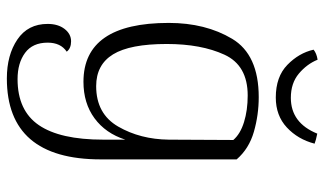

<svg xmlns="http://www.w3.org/2000/svg" viewBox="-218 -516 969 574"><g transform="rotate(90 267.0 -228.5)"><path d="M51 114Q51 83 66 63.5Q81 44 103 44Q124 44 134 57Q107 75 107 114Q107 159 137.5 181.5Q168 204 216 204Q310 204 353.5 140.5Q397 77 397 -52V-118Q378 -59 333 -26Q288 7 224 7Q48 7 48 -248Q48 -358 95.5 -437.5Q143 -517 270 -517Q323 -517 373.5 -502.5Q424 -488 456 -451V-45Q456 236 214 236Q144 236 97.5 204.5Q51 173 51 114ZM397 -248 398 -441Q380 -462 344.5 -473Q309 -484 265 -484Q175 -484 143 -414.5Q111 -345 111 -242Q111 -132 142 -81.5Q173 -31 237 -31Q320 -31 358 -97Q396 -163 397 -248ZM379 -692Q399 -688 409 -684Q396 -634 360.5 -601Q325 -568 271 -568Q209 -568 173.5 -602.5Q138 -637 128 -681Q139 -690 158 -693Q171 -661 199.5 -637Q228 -613 272 -613Q347 -613 379 -692Z"/></g></svg>

Font: Arima Madurai Light
Style: Regular
Weight: 300
Designer: Joana Correia and Natanael Gama
Foundry: NDISCOVER
Version: Version 1.020